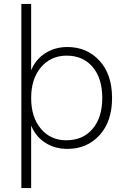

<svg xmlns="http://www.w3.org/2000/svg" viewBox="-20 -750 647 980"><path d="M324 -510Q424 -510 488 -440Q552 -370 552 -250Q552 -130 488 -60Q424 10 324 10Q260 10 211 -21.5Q162 -53 139 -109V210H89V-730H139V-391Q161 -446 210.5 -478Q260 -510 324 -510ZM318 -34Q403 -34 452.5 -92Q502 -150 502 -250Q502 -350 453 -408Q404 -466 320 -466Q240 -466 189.5 -407Q139 -348 139 -250Q139 -152 188.5 -93Q238 -34 318 -34Z"/></svg>

Font: Elaine Sans Light
Style: Regular
Weight: 300
Designer: Wei Huang
Foundry: Wei Huang
Version: Version 2.001;December 24, 2019;FontCreator 12.0.0.2547 64-b